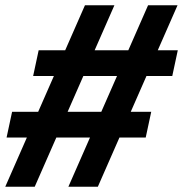

<svg xmlns="http://www.w3.org/2000/svg" viewBox="-40 -710 696 730"><path d="M220 0 523 -690H635L332 0ZM-15 -187 6 -285H535L514 -187ZM-20 0 283 -690H395L92 0ZM86 -421 107 -519H636L615 -421Z"/></svg>

Font: Radio Canada Big Medium
Style: Italic
Weight: 500
Italic angle: -12°
Designer: Étienne Aubert Bonn
Foundry: Coppers and Brasses
Version: Version 1.001